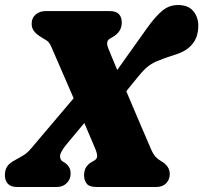

<svg xmlns="http://www.w3.org/2000/svg" viewBox="-32 -744 810 764"><path d="M398 -554Q403.5 -540 413 -517Q422.5 -494 434.5 -465.5L550.5 -628.5Q587.5 -680.5 614.8 -702.2Q642 -724 676.5 -724Q717 -724 737 -700Q757 -676 757 -641.5Q757 -599 735.5 -571.2Q714 -543.5 675.5 -530Q654.5 -522.5 639 -517.8Q623.5 -513 592.5 -500.5Q573.5 -492.5 557.2 -480Q541 -467.5 518.5 -440L470.5 -381Q496 -320 522.8 -257.8Q549.5 -195.5 569 -150.5Q577.5 -130.5 587 -120.2Q596.5 -110 609 -103Q643.5 -83 643.5 -52Q643.5 -29.5 629.2 -14.8Q615 0 590 0H351Q323 0 312.8 -13.5Q302.5 -27 302.5 -47Q302.5 -64.5 310.2 -78Q318 -91.5 336.5 -101.5L342 -104.5Q353.5 -110.5 354.5 -121.5Q355.5 -132.5 345.5 -156Q341.5 -165.5 330.2 -191.8Q319 -218 303.5 -254.5L233.5 -170.5Q207 -138.5 207 -123Q207 -107.5 217.5 -101.5L226 -96.5Q235.5 -90 242.2 -79.8Q249 -69.5 249 -53.5Q249 -30 233.2 -15Q217.5 0 195.5 0H36Q11 0 -0.8 -12.8Q-12.5 -25.5 -12.5 -47.5Q-12.5 -67.5 -3.5 -81.5Q5.5 -95.5 29 -107.5Q45.5 -116.5 61 -125.8Q76.5 -135 92 -153.5L261 -353Q236.5 -409.5 212.5 -464.8Q188.5 -520 172.5 -557Q164 -577 153.2 -583Q142.5 -589 126.5 -599.5Q110 -610.5 102 -622Q94 -633.5 94 -650Q94 -672.5 109.8 -686.2Q125.5 -700 151.5 -700H403Q429.5 -700 441 -688Q452.5 -676 452.5 -655Q452.5 -634.5 442.8 -620.2Q433 -606 415.5 -596L405 -590Q388 -580 398 -554Z"/></svg>

Font: Fraunces 144pt SuperSoft Black
Style: Italic
Weight: 900
Italic angle: -16°
Version: Version 1.000;[b76b70a41]